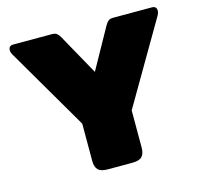

<svg xmlns="http://www.w3.org/2000/svg" viewBox="-100 -790 949 900"><g transform="rotate(-15 375.0 -340.0)"><path d="M255 -57V-238L22 -637Q16 -648 16 -658Q16 -680 39 -680H227Q242 -680 250 -673.5Q258 -667 266 -653L375 -457L484 -653Q492 -667 500 -673.5Q508 -680 523 -680H711Q734 -680 734 -658Q734 -648 728 -637L495 -238V-57Q495 -28 481.5 -14Q468 0 434 0H315Q282 0 268.5 -14Q255 -28 255 -57Z"/></g></svg>

Font: Mitr
Style: Bold
Weight: 700
Designer: Thanarat Vachiruckul
Foundry: Cadson Demak
Version: Version 1.003